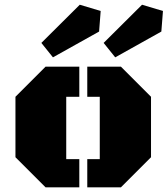

<svg xmlns="http://www.w3.org/2000/svg" viewBox="-20 -805 720 825"><path d="M175.8 0 46.4 -129.4V-389.2L175.8 -518.6H320.8V-389.2H264.6V-121.1H320.8V0ZM355 0V-121.1H408.7V-389.2H355V-518.6H499.5L628.9 -389.2V-129.4L499.5 0ZM475.1 -558.6 425.3 -620.6 590.3 -784.7 680.2 -757.8 673.3 -669.4ZM207.5 -558.6 157.7 -620.6 322.8 -784.7 412.6 -757.8 405.8 -669.4Z"/></svg>

Font: Black Ops One
Style: Regular
Weight: 400
Designer: James Grieshaber, Eben Sorkin
Foundry: Sorkin Type Co.
Version: Version 1.004; ttfautohint (v1.8.4.7-5d5b)